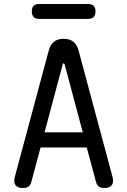

<svg xmlns="http://www.w3.org/2000/svg" viewBox="-20 -935 640 965"><path d="M204 -270H396L305 -611Q303 -617 300 -617Q297 -617 295 -611ZM463 -19 416 -194H184L137 -19Q133 -5 123.5 2.5Q114 10 95 10Q69 10 58 -4.5Q47 -19 55 -48L225 -681Q233 -710 251 -725Q269 -740 300 -740Q331 -740 349 -725Q367 -710 375 -681L545 -48Q553 -19 542 -4.5Q531 10 505 10Q486 10 476.5 2.5Q467 -5 463 -19ZM177 -840Q158 -840 149 -849.5Q140 -859 140 -878Q140 -897 149 -906Q158 -915 177 -915H422Q441 -915 450.5 -906Q460 -897 460 -878Q460 -859 450.5 -849.5Q441 -840 422 -840Z"/></svg>

Font: Maple Mono NF
Style: Regular
Weight: 400
Monospace: yes
Designer: subframe7536
Version: Version 7.000